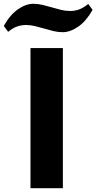

<svg xmlns="http://www.w3.org/2000/svg" viewBox="-89 -994 509 1014"><path d="M72 -740H243V0H72ZM-69 -857Q-36 -916 6 -945Q48 -974 87 -974Q112 -974 136.5 -968Q161 -962 185 -955Q209 -948 233 -942Q257 -936 282 -936Q305 -936 327 -943.5Q349 -951 377 -973L400 -942Q367 -883 324.5 -853.5Q282 -824 242 -824Q217 -824 193 -830Q169 -836 145 -843Q121 -850 96.5 -856Q72 -862 48 -862Q25 -862 2.5 -854.5Q-20 -847 -46 -826Z"/></svg>

Font: Encode Sans Normal
Style: Bold
Weight: 700
Designer: Pablo Impallari, Andres Torresi
Foundry: Pablo Impallari, Andres Torresi
Version: Version 1.000; ttfautohint (v1.00) -l 8 -r 50 -G 200 -x 14 -